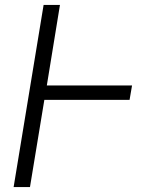

<svg xmlns="http://www.w3.org/2000/svg" viewBox="-20 -755 640 775"><path d="M35 0 156 -735H222L169 -410H513L503 -352H159L101 0Z"/></svg>

Font: Iosevka Aile Light Oblique
Style: Regular
Weight: 300
Italic angle: -9°
Designer: Belleve Invis
Foundry: Belleve Invis
Version: Version 31.1.0; ttfautohint (v1.8.4)